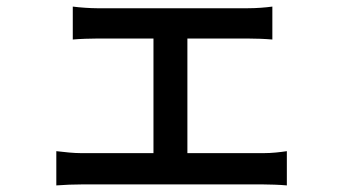

<svg xmlns="http://www.w3.org/2000/svg" viewBox="-20 -548 1040 583"><path d="M549 -83V-431H733C756 -431 784 -430 807 -428V-528C785 -525 758 -523 733 -523H274C256 -523 223 -525 201 -528V-428C222 -430 256 -431 275 -431H446V-83H227C204 -83 176 -86 151 -89V15C177 13 204 12 227 12H780C797 12 830 13 851 15V-89C831 -86 806 -83 780 -83Z"/></svg>

Font: Noto Sans CJK KR Medium
Style: Regular
Weight: 500
Designer: Ryoko NISHIZUKA (kana & ideographs); Paul D. Hunt (Latin, Greek & Cyrillic); Wenlong ZHANG (bopomofo); Sandoll Communica
Foundry: Adobe Systems Incorporated
Version: Version 1.004;PS 1.004;hotconv 1.0.82;makeotf.lib2.5.63406